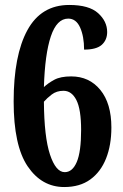

<svg xmlns="http://www.w3.org/2000/svg" viewBox="-20 -744 496 774"><path d="M239 10Q148 10 91.5 -73.5Q35 -157 35 -335Q35 -521 90.5 -622.5Q146 -724 259 -724Q339 -724 375.5 -691Q412 -658 412 -615Q412 -583 390.5 -563.5Q369 -544 319 -544Q319 -597 303 -633Q287 -669 255 -669Q209 -669 185 -597.5Q161 -526 157 -393Q174 -409 199 -422.5Q224 -436 267 -436Q340 -436 384.5 -381.5Q429 -327 429 -230Q429 -159 407.5 -105Q386 -51 344 -20.5Q302 10 239 10ZM241 -50Q272 -50 289.5 -91Q307 -132 307 -220Q307 -303 288 -340.5Q269 -378 236 -378Q208 -378 188.5 -363Q169 -348 157 -334Q158 -192 181.5 -121Q205 -50 241 -50Z"/></svg>

Font: Noto Serif Tamil ExtraCondensed
Style: Bold
Weight: 700
Width: 2
Designer: Indian Type Foundry, Tom Grace, and the Monotype Design Team
Foundry: Monotype Imaging Inc.
Version: Version 2.004; ttfautohint (v1.8.4.7-5d5b)